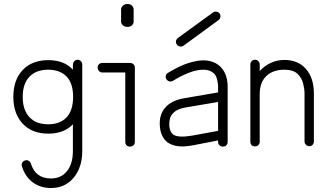

<svg xmlns="http://www.w3.org/2000/svg" viewBox="-20 -722 1653 964"><path d="M236 222Q183 222 144.5 193.5Q106 165 90 113Q87 104 91 95.5Q95 87 105 84Q115 80 123.5 85Q132 90 135 99Q158 174 236 174Q287 174 316.5 137Q346 100 346 36V-98Q302 -51 222 -51Q141 -51 94 -101Q47 -151 47 -236Q47 -321 94 -370.5Q141 -420 222 -420Q303 -420 346 -372V-397Q346 -407 353 -414.5Q360 -422 370 -422Q380 -422 386.5 -414.5Q393 -407 393 -397V36Q393 118 350 170Q307 222 236 222ZM222 -98Q281 -98 314 -132.5Q347 -167 347 -236Q347 -304 314 -338Q281 -372 222 -372Q161 -372 127.5 -336.5Q94 -301 94 -236Q94 -170 127.5 -134Q161 -98 222 -98Z M632 14Q622 14 615.5 7.5Q609 1 609 -9V-358H494Q484 -358 477 -365.5Q470 -373 470 -383Q470 -393 477 -399.5Q484 -406 494 -406H632Q643 -406 650 -399.5Q657 -393 657 -383V-9Q657 1 650 7.5Q643 14 632 14ZM620 -587Q606 -587 597 -595Q588 -603 588 -613V-675Q588 -685 597 -693.5Q606 -702 620 -702Q634 -702 642.5 -693.5Q651 -685 651 -675V-613Q651 -603 642.5 -595Q634 -587 620 -587Z M1099 14Q1089 14 1082 7.5Q1075 1 1075 -9V-17L952 7Q906 16 874 12Q842 8 820 -8Q804 -21 794.5 -40.5Q785 -60 783 -85Q777 -143 808.5 -180.5Q840 -218 906 -229L1075 -258V-286Q1075 -306 1068.5 -328.5Q1062 -351 1042 -362Q1026 -372 1001 -372Q939 -372 848 -316Q839 -311 830 -313.5Q821 -316 816 -324Q810 -333 812.5 -342.5Q815 -352 823 -356Q882 -392 926 -405.5Q970 -419 1001 -419Q1022 -419 1037.5 -414.5Q1053 -410 1064 -404Q1093 -388 1108 -357.5Q1123 -327 1123 -286V-9Q1123 1 1116.5 7.5Q1110 14 1099 14ZM944 -41 1075 -65V-210L915 -183Q874 -176 855.5 -160Q837 -144 833 -125.5Q829 -107 830 -90Q833 -59 849 -47Q873 -29 944 -41ZM902 -493Q894 -487 884 -488.5Q874 -490 868 -498Q856 -517 874 -532L1049 -659Q1057 -665 1066.5 -663.5Q1076 -662 1083 -654Q1088 -646 1086.5 -636.5Q1085 -627 1077 -621Z M1260 13Q1250 13 1243.5 6.5Q1237 0 1237 -10V-398Q1237 -408 1243.5 -415Q1250 -422 1260 -422Q1270 -422 1277 -415Q1284 -408 1284 -398V-365Q1307 -391 1339 -406Q1371 -421 1408 -421Q1477 -421 1516.5 -375.5Q1556 -330 1556 -252V-12Q1556 -2 1549.5 5Q1543 12 1533 12Q1523 12 1516 5Q1509 -2 1509 -12V-252Q1509 -275 1502 -303Q1495 -331 1473.5 -351.5Q1452 -372 1408 -372Q1350 -372 1317 -340Q1284 -308 1284 -249V-10Q1284 0 1277 6.5Q1270 13 1260 13Z"/></svg>

Font: Zen Kurenaido
Style: ARC
Weight: 400
Designer: Yoshimichi Ohira
Foundry: Positype
Version: Version 1.001